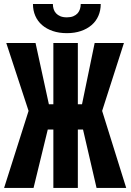

<svg xmlns="http://www.w3.org/2000/svg" viewBox="-24 -922 644 942"><path d="M383.3 -286.6H357.9V0H237.8V-286.6H210.4L140.6 0H-3.9L116.2 -377.9L6.8 -710.9H150.4L215.8 -410.6H237.8V-710.9H357.9V-410.6H378.4L440.4 -710.9H584L477.1 -377.9L595.2 0H449.7ZM470.2 -902.3Q470.2 -870.6 458.7 -844.2Q447.3 -817.9 425.5 -799.1Q403.8 -780.3 373 -769.8Q342.3 -759.3 304.2 -759.3Q265.6 -759.3 234.9 -769.8Q204.1 -780.3 182.4 -799.1Q160.6 -817.9 149.2 -844.2Q137.7 -870.6 137.7 -902.3H235.4Q235.4 -889.6 239 -877.7Q242.7 -865.7 251 -856.7Q259.3 -847.7 272.2 -842.3Q285.2 -836.9 304.2 -836.9Q322.8 -836.9 335.7 -842.3Q348.6 -847.7 356.7 -856.7Q364.7 -865.7 368.4 -877.7Q372.1 -889.6 372.1 -902.3Z"/></svg>

Font: Roboto Mono
Style: Bold
Weight: 700
Designer: Google
Version: Version 2.000985; 2015; ttfautohint (v1.3)